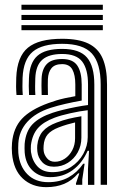

<svg xmlns="http://www.w3.org/2000/svg" viewBox="-20 -771 514 801"><path d="M400 0V-418.2Q400 -507 363.5 -547.6Q327 -588.2 239.2 -588.2Q156.2 -588.2 116.9 -555.5Q77.5 -522.8 74.2 -446Q73.8 -428.8 73.6 -410.9Q73.5 -393 75 -374.8H48.8Q47.2 -394.2 47.1 -410.2Q47 -426.2 47.8 -447Q51.2 -534.8 96.5 -572Q141.8 -609.2 239.2 -609.2Q307.5 -609.2 348.6 -589.4Q389.8 -569.5 408.1 -527.4Q426.5 -485.2 426.5 -418.2V0ZM198.5 -52.8Q242.5 -52.8 275.8 -74.1Q309 -95.5 327.5 -129.1Q346 -162.8 346 -199V-311.2Q313.5 -307.5 273.6 -298.6Q233.8 -289.8 208.2 -280.2Q161 -262.5 137.9 -236.1Q114.8 -209.8 109 -165.5Q108.2 -158.8 108.5 -150.6Q108.8 -142.5 109.2 -137Q114.5 -100 136.6 -76.4Q158.8 -52.8 198.5 -52.8ZM205 -75.5Q174.2 -75.5 156.4 -94.2Q138.5 -113 135.8 -139.2Q135 -147 135 -153.1Q135 -159.2 135.5 -165Q139.2 -201 158.4 -223.1Q177.5 -245.2 216.5 -259.8Q243 -269.8 266.6 -275.5Q290.2 -281.2 319.5 -286V-196.8Q319.5 -163.2 304.4 -135.6Q289.2 -108 263.2 -91.8Q237.2 -75.5 205 -75.5ZM208.8 -96.2Q231.2 -96.2 250.5 -109.1Q269.8 -122 281.5 -144.2Q293.2 -166.5 293.2 -194.2V-260.2Q277 -256.5 260.1 -251.5Q243.2 -246.5 225 -239.5Q193.2 -227.2 178.6 -209.8Q164 -192.2 162 -163.5Q161.2 -155.8 161.5 -150.8Q161.8 -145.8 162.2 -141.2Q164 -125.5 176 -110.9Q188 -96.2 208.8 -96.2ZM173 9.8Q113.5 9.8 74.9 -26.4Q36.2 -62.5 30.2 -130.5Q29.2 -142.2 29.2 -153.4Q29.2 -164.5 30.2 -175.2Q35.8 -237.2 71.5 -275.5Q107.2 -313.8 182 -341Q199.8 -347.5 216 -352.4Q232.2 -357.2 251.1 -361.4Q270 -365.5 294.2 -369.8V-418.5Q294.2 -458.2 281.9 -480.9Q269.5 -503.5 239.2 -503.5Q209 -503.5 195.1 -486.9Q181.2 -470.2 179.8 -441Q179.5 -433.8 179.4 -414.2Q179.2 -394.8 180 -374.8H153.8Q152.8 -397.2 153 -414.5Q153.2 -431.8 153.5 -443.5Q155.2 -482.8 175.2 -503.8Q195.2 -524.8 239.2 -524.8Q284.2 -524.8 302.5 -497.5Q320.8 -470.2 320.8 -418.5V-351.5Q288 -345.8 253.6 -337.9Q219.2 -330 191 -321Q128 -300.5 93.8 -262.5Q59.5 -224.5 56.5 -173Q56 -164.2 55.9 -153.1Q55.8 -142 56.5 -132.8Q61.2 -78 93.9 -44.5Q126.5 -11 181.2 -11Q229.5 -11 265.8 -31.1Q302 -51.2 327 -87.8H333L323.2 -22.2V0H297.2L296.8 -5.5L310.8 -47.5H305.8Q280.5 -17.8 247.8 -4Q215 9.8 173 9.8ZM347 0.2V-65.2L351.5 -141.8H345.5Q323.5 -90.8 283 -61.2Q242.5 -31.8 189 -32Q145 -32 116 -59.5Q87 -87 83 -134.8Q82.5 -142.5 82.4 -152.9Q82.2 -163.2 82.8 -170.8Q87.5 -223.5 115.9 -252.9Q144.2 -282.2 199.5 -300.5Q217.2 -306.5 243.1 -312.9Q269 -319.2 296.6 -324.6Q324.2 -330 347.2 -332.8V-418.2Q347.2 -482.2 323 -514Q298.8 -545.8 239.2 -545.8Q184 -545.8 156.6 -521.9Q129.2 -498 127.2 -444.2Q126.8 -429.8 126.5 -411.9Q126.2 -394 127.5 -374.8H101.2Q100 -394.8 100 -412.5Q100 -430.2 100.8 -444.8Q103.2 -509 135.9 -538Q168.5 -567 239.2 -567Q312.5 -567 343 -530.9Q373.5 -494.8 373.5 -418.2V0.2ZM69.5 -730V-751.2H409V-730ZM69.5 -645V-666.2H409V-645ZM69.5 -687.5V-708.8H409V-687.5Z"/></svg>

Font: Big Shoulders Inline Text Thin ExtraBold
Style: Regular
Weight: 800
Version: Version 2.002